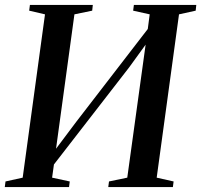

<svg xmlns="http://www.w3.org/2000/svg" viewBox="-28 -763 821 783"><path d="M-8.5 0 -5.5 -23 64.5 -38.5 155.5 -704.5 91 -719.5 94 -743H350.5L348 -719.5L275.5 -704.5L194.5 -112.5L173.5 -120.5L283.5 -267L603 -681.5L569.5 -605.5L582.5 -704.5L515 -719.5L518 -743H772.5L770 -719.5L702 -704.5L611 -38.5L680 -23L677 0H413.5L416.5 -23L491 -38.5L570.5 -614.5L593.5 -619L498.5 -488L161.5 -53L198 -136L184.5 -38.5L256.5 -23L253.5 0Z"/></svg>

Font: Merriweather 120pt Medium
Style: Italic
Weight: 500
Italic angle: -7.8°
Version: Version 2.101